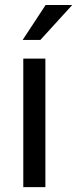

<svg xmlns="http://www.w3.org/2000/svg" viewBox="-20 -769 317 789"><path d="M166.5 0H75.7V-528.3H166.5ZM167.5 -748.5H276.9L146 -605H73.2Z"/></svg>

Font: Noboto
Style: Regular
Weight: 400
Designer: Google
Version: Version 2.001101; 2014